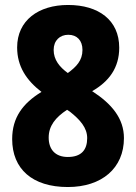

<svg xmlns="http://www.w3.org/2000/svg" viewBox="-20 -794 549 773"><path d="M253 -41C390 -41 479 -117 479 -238C479 -317 430 -376 351 -427C419 -466 460 -521 460 -602C460 -713 377 -774 254 -774C135 -774 49 -712 49 -603C49 -527 86 -471 147 -424C72 -378 29 -321 29 -234C29 -114 110 -41 253 -41ZM253 -500C220 -524 196 -553 196 -593C196 -631 221 -654 255 -654C290 -654 312 -631 312 -593C312 -550 287 -525 253 -500ZM253 -162C202 -162 176 -193 176 -240C176 -287 203 -321 250 -352L262 -344C302 -312 331 -280 331 -238C331 -191 308 -162 253 -162Z"/></svg>

Font: Noto Sans Tamil UI Condensed ExtraBold
Style: Regular
Weight: 800
Width: 3
Designer: Jelle Bosma - Monotype Design Team
Foundry: Monotype Imaging Inc.
Version: Version 2.004